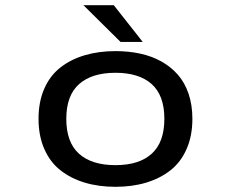

<svg xmlns="http://www.w3.org/2000/svg" viewBox="-20 -709 890 740"><path d="M530 -547.5H444.5L301.5 -689H418.5ZM128.5 -251Q128.5 -317 150.8 -367.5Q173 -418 213.2 -449.2Q253.5 -480.5 307 -496.2Q360.5 -512 425 -512Q476.5 -512 521 -502.2Q565.5 -492.5 602.5 -471.8Q639.5 -451 666 -420.5Q692.5 -390 707 -347Q721.5 -304 721.5 -251Q721.5 -185.5 699.2 -134.8Q677 -84 636.8 -52.5Q596.5 -21 543 -5Q489.5 11 425 11Q360.5 11 307 -5Q253.5 -21 213.2 -52.5Q173 -84 150.8 -134.8Q128.5 -185.5 128.5 -251ZM235.5 -251Q235.5 -160.5 284.5 -116.5Q333.5 -72.5 425 -72.5Q516.5 -72.5 565 -116.8Q613.5 -161 613.5 -251Q613.5 -341 564.8 -384.8Q516 -428.5 425 -428.5Q334 -428.5 284.8 -384.8Q235.5 -341 235.5 -251Z"/></svg>

Font: League Mono Wide
Style: Regular
Weight: 400
Width: 8
Designer: Tyler Finck
Foundry: The League of Moveable Type / Tyler Finck
Version: Version 2.210